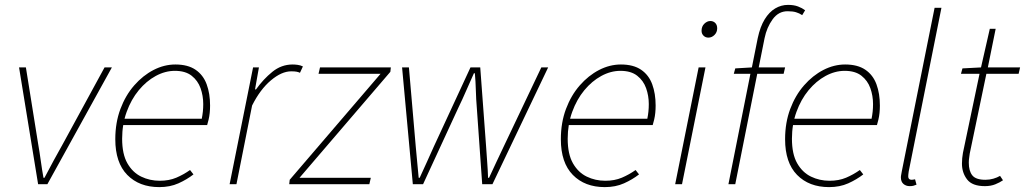

<svg xmlns="http://www.w3.org/2000/svg" viewBox="-20 -754 4196 786"><path d="M136 0 58 -478H86L136 -166Q142 -132 147 -95.5Q152 -59 158 -26H162Q180 -61 199.5 -96.5Q219 -132 238 -166L408 -478H438L174 0Z M632 12Q550 12 501 -38Q452 -88 452 -184Q452 -252 473 -308Q494 -364 529.5 -404.5Q565 -445 608.5 -467.5Q652 -490 698 -490Q749 -490 780.5 -468.5Q812 -447 826 -409Q840 -371 840 -322Q840 -306 838.5 -291.5Q837 -277 834 -264.5Q831 -252 828 -242H476L482 -268H806Q809 -283 810.5 -297.5Q812 -312 812 -328Q812 -362 801 -393Q790 -424 764.5 -444Q739 -464 696 -464Q656 -464 617.5 -443Q579 -422 548 -384.5Q517 -347 498.5 -296Q480 -245 480 -186Q480 -123 501.5 -85.5Q523 -48 558 -31Q593 -14 634 -14Q672 -14 701.5 -26.5Q731 -39 758 -58L772 -40Q745 -19 710.5 -3.5Q676 12 632 12Z M920 0 1016 -478H1040L1024 -388H1028Q1058 -430 1095 -460Q1132 -490 1178 -490Q1187 -490 1198.5 -488.5Q1210 -487 1220 -482L1208 -456Q1202 -459 1194 -460.5Q1186 -462 1172 -462Q1133 -462 1089 -425Q1045 -388 1012 -322L948 0Z M1164 0 1166 -18 1538 -452H1284L1290 -478H1580L1578 -460L1206 -26H1498L1492 0Z M1670 0 1626 -478H1654L1682 -154Q1685 -121 1688 -89.5Q1691 -58 1694 -26H1698Q1713 -58 1727 -89.5Q1741 -121 1756 -154L1906 -478H1946L1970 -154Q1972 -121 1974.5 -89.5Q1977 -58 1978 -26H1982Q1997 -58 2011.5 -89.5Q2026 -121 2042 -154L2196 -478H2224L1996 0H1954L1932 -312Q1929 -347 1928 -384Q1927 -421 1924 -454H1920Q1905 -421 1889 -384Q1873 -347 1856 -312L1712 0Z M2456 12Q2374 12 2325 -38Q2276 -88 2276 -184Q2276 -252 2297 -308Q2318 -364 2353.5 -404.5Q2389 -445 2432.5 -467.5Q2476 -490 2522 -490Q2573 -490 2604.5 -468.5Q2636 -447 2650 -409Q2664 -371 2664 -322Q2664 -306 2662.5 -291.5Q2661 -277 2658 -264.5Q2655 -252 2652 -242H2300L2306 -268H2630Q2633 -283 2634.5 -297.5Q2636 -312 2636 -328Q2636 -362 2625 -393Q2614 -424 2588.5 -444Q2563 -464 2520 -464Q2480 -464 2441.5 -443Q2403 -422 2372 -384.5Q2341 -347 2322.5 -296Q2304 -245 2304 -186Q2304 -123 2325.5 -85.5Q2347 -48 2382 -31Q2417 -14 2458 -14Q2496 -14 2525.5 -26.5Q2555 -39 2582 -58L2596 -40Q2569 -19 2534.5 -3.5Q2500 12 2456 12Z M2744 0 2840 -478H2868L2772 0ZM2880 -600Q2868 -600 2860 -608Q2852 -616 2852 -628Q2852 -646 2863.5 -657Q2875 -668 2888 -668Q2900 -668 2908 -660Q2916 -652 2916 -638Q2916 -622 2905 -611Q2894 -600 2880 -600Z M2962 0 3052 -452H2984L2990 -474L3058 -478L3082 -598Q3092 -645 3110.5 -675Q3129 -705 3153.5 -719.5Q3178 -734 3206 -734Q3230 -734 3247 -727.5Q3264 -721 3276 -712L3264 -692Q3252 -700 3238.5 -704Q3225 -708 3204 -708Q3167 -708 3143 -675Q3119 -642 3110 -598L3086 -478H3194L3188 -452H3080L2990 0Z M3374 12Q3292 12 3243 -38Q3194 -88 3194 -184Q3194 -252 3215 -308Q3236 -364 3271.5 -404.5Q3307 -445 3350.5 -467.5Q3394 -490 3440 -490Q3491 -490 3522.5 -468.5Q3554 -447 3568 -409Q3582 -371 3582 -322Q3582 -306 3580.5 -291.5Q3579 -277 3576 -264.5Q3573 -252 3570 -242H3218L3224 -268H3548Q3551 -283 3552.5 -297.5Q3554 -312 3554 -328Q3554 -362 3543 -393Q3532 -424 3506.5 -444Q3481 -464 3438 -464Q3398 -464 3359.5 -443Q3321 -422 3290 -384.5Q3259 -347 3240.5 -296Q3222 -245 3222 -186Q3222 -123 3243.5 -85.5Q3265 -48 3300 -31Q3335 -14 3376 -14Q3414 -14 3443.5 -26.5Q3473 -39 3500 -58L3514 -40Q3487 -19 3452.5 -3.5Q3418 12 3374 12Z M3704 8Q3689 8 3678.5 -1Q3668 -10 3668 -28Q3668 -33 3669.5 -40Q3671 -47 3672 -54L3806 -722H3834L3700 -52Q3699 -45 3698.5 -40Q3698 -35 3698 -32Q3698 -18 3712 -18Q3715 -18 3717.5 -18.5Q3720 -19 3726 -20L3732 2Q3725 5 3719 6.5Q3713 8 3704 8Z M4012 8Q3960 8 3939 -19.5Q3918 -47 3918 -84Q3918 -96 3919 -106Q3920 -116 3922 -128L3990 -452H3914L3920 -474L3996 -478L4032 -636H4056L4024 -478H4156L4150 -452H4018L3950 -126Q3949 -117 3947.5 -108Q3946 -99 3946 -88Q3946 -54 3960.5 -36Q3975 -18 4014 -18Q4031 -18 4046.5 -22.5Q4062 -27 4074 -34L4086 -16Q4073 -7 4054.5 0.5Q4036 8 4012 8Z"/></svg>

Font: Source Sans 3
Style: Italic
Weight: 200
Italic angle: -11°
Designer: Paul D. Hunt
Foundry: Adobe
Version: Version 3.046;hotconv 1.0.118;makeotfexe 2.5.65603